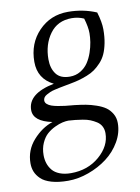

<svg xmlns="http://www.w3.org/2000/svg" viewBox="-85 -512 635 871"><g transform="rotate(-10 232.5 -76.5)"><path d="M2.9 193.8Q2.9 133.3 43.2 87.9Q83.5 42.5 133.8 25.9Q47.9 8.3 47.9 -43.9Q47.9 -119.6 169.9 -144Q100.1 -178.7 100.1 -256.8Q100.1 -341.8 154.3 -397.9Q208.5 -454.1 289.1 -454.1Q358.9 -454.1 419.9 -428.2Q434.1 -381.3 434.1 -348.1Q434.1 -313.5 428.5 -285.2Q422.9 -256.8 413.6 -236.3Q404.3 -215.8 389.2 -199.5Q374 -183.1 358.9 -172.4Q343.8 -161.6 322.5 -153.3Q301.3 -145 283.2 -140.1Q265.1 -135.3 241.2 -130.9Q235.8 -129.9 218.8 -126.7Q201.7 -123.5 193.4 -121.8Q185.1 -120.1 170.2 -116.7Q155.3 -113.3 147.5 -109.6Q139.6 -106 130.6 -101.1Q121.6 -96.2 117.7 -89.8Q113.8 -83.5 113.8 -76.2Q113.8 -66.9 121.8 -59.8Q129.9 -52.7 141.6 -48.6Q153.3 -44.4 170.7 -41.3Q188 -38.1 202.4 -36.4Q216.8 -34.7 234.9 -33.2Q237.3 -33.2 238.8 -33Q240.2 -32.7 242.4 -32.5Q244.6 -32.2 246.1 -32.2Q274.9 -28.8 296.6 -24.9Q318.4 -21 344 -12.2Q369.6 -3.4 386 8.1Q402.3 19.5 413.6 38.6Q424.8 57.6 424.8 82Q424.8 126.5 400.9 167.5Q377 208.5 338.9 237.3Q300.8 266.1 252.9 283.4Q205.1 300.8 158.2 300.8Q113.8 300.8 82 291.5Q50.3 282.2 33.7 266.1Q17.1 250 10 232.2Q2.9 214.4 2.9 193.8ZM67.9 167Q67.9 187 73.5 204.6Q79.1 222.2 91.3 237.1Q103.5 252 125.5 260.5Q147.5 269 176.8 269Q254.4 269 308.1 222.7Q361.8 176.3 361.8 117.2Q361.8 99.6 354.5 85.7Q347.2 71.8 333.3 63Q319.3 54.2 304.9 48.3Q290.5 42.5 270.5 39.3Q250.5 36.1 237.1 34.7Q223.6 33.2 206.1 32.2Q194.3 32.2 178.5 35.6Q162.6 39.1 142.6 48.6Q122.6 58.1 106.4 72.3Q90.3 86.4 79.1 111.3Q67.9 136.2 67.9 167ZM165 -256.8Q165 -215.8 184.6 -189.5Q204.1 -163.1 248 -163.1Q275.4 -163.1 297.1 -176.3Q318.8 -189.5 332 -209.2Q345.2 -229 353.8 -253.9Q362.3 -278.8 365.7 -300.8Q369.1 -322.8 369.1 -341.8Q369.1 -370.6 356.9 -411.1Q330.6 -422.9 300.8 -422.9Q235.8 -422.9 200.4 -374.3Q165 -325.7 165 -256.8Z"/></g></svg>

Font: Dehuti
Style: Italic
Weight: 400
Version: Version 1.2